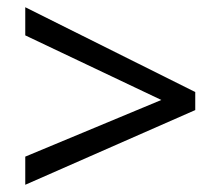

<svg xmlns="http://www.w3.org/2000/svg" viewBox="-20 -628 612 532"><path d="M50 -194 427 -351 50 -530V-608L521 -373V-323L50 -116Z"/></svg>

Font: Noto Sans Tamil Supplement
Style: Regular
Weight: 400
Designer: Ek Type
Foundry: Ek Type
Version: Version 2.001; ttfautohint (v1.8.4.7-5d5b)